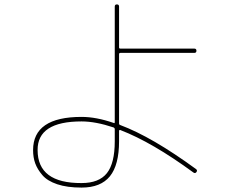

<svg xmlns="http://www.w3.org/2000/svg" viewBox="-20 -810 1040 870"><path d="M349.6 -259.8Q149.4 -259.8 150.4 -129.9Q150.4 20.5 349.6 19.5Q428.7 19.5 464.4 -25.4Q500 -70.3 500 -169.9V-225.6Q500 -229.5 495.1 -232.4Q413.1 -259.8 349.6 -259.8ZM349.6 40Q284.2 40 239.3 24.9Q194.3 9.8 171.9 -16.6Q149.4 -43 139.6 -69.8Q129.9 -96.7 129.9 -129.9Q129.9 -280.3 349.6 -280.3Q416 -280.3 495.1 -252.9Q500 -250 500 -256.8V-780.3Q500 -790 509.8 -790Q519.5 -790 519.5 -780.3V-594.7Q519.5 -589.8 525.4 -589.8H860.4Q870.1 -589.8 870.1 -580.1Q870.1 -570.3 860.4 -570.3H525.4Q520.5 -570.3 519.5 -565.4V-250Q519.5 -245.1 525.4 -243.2Q668.9 -189.5 868.2 -43.9Q876 -38.1 870.1 -30.3Q864.3 -22.5 856.4 -28.3Q669.9 -165 525.4 -220.7Q524.4 -221.7 522 -220.7Q519.5 -219.7 519.5 -217.8V-169.9Q519.5 -62.5 478 -11.2Q436.5 40 349.6 40Z"/></svg>

Font: Rounded Mgen+ 1m thin
Style: Regular
Weight: 100
Designer: [Source Han Sans]
Ryoko NISHIZUKA  (kana & ideographs); Paul D. Hunt (Latin, Greek & Cyrillic); Wenlong ZHANG  (bopomofo
Version: Version 1.059.20150602